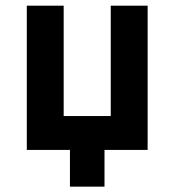

<svg xmlns="http://www.w3.org/2000/svg" viewBox="-20 -538 626 689"><path d="M231 131.8V0H76.2V-517.6H208.5V-121.6H377.4V-517.6H509.8V0H355V131.8Z"/></svg>

Font: Cascadia Code NF
Style: Bold
Weight: 700
Monospace: yes
Designer: Aaron Bell
Foundry: Saja Typeworks
Version: Version 2404.023; ttfautohint (v1.8.4)